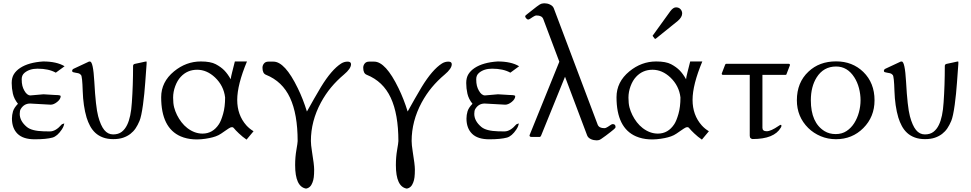

<svg xmlns="http://www.w3.org/2000/svg" viewBox="-20 -823 5836 1154"><path d="M284.7 -193.8 161.1 -200.7Q124.5 -200.7 104.5 -167.5Q98.6 -157.7 98.6 -138.7Q98.6 -95.7 141.1 -60.1Q170.4 -35.6 242.7 -33.7Q261.7 -33.2 280.3 -33.2Q314.9 -33.2 350.6 -74.7Q353 -77.1 358.4 -78.4Q363.8 -79.6 366.2 -82Q364.7 -64.9 351.6 -44.9Q324.7 -4.4 295.4 3.9Q257.8 14.2 188.5 14.2Q119.1 14.2 85.4 -19Q51.8 -52.2 51.8 -110.8Q51.8 -131.8 58.1 -153.6Q64.5 -175.3 87.9 -199.2Q64.5 -228.5 57.4 -260.3Q50.3 -292 50.3 -324Q50.3 -356 63.5 -377.2Q76.7 -398.4 101.1 -414.6Q151.4 -447.8 239.3 -453.6Q320.3 -453.6 368.2 -424.8L315.4 -386.2Q272.9 -410.2 205.6 -410.2Q157.2 -410.2 127.4 -385.3Q110.4 -371.1 110.4 -347.2Q110.4 -323.2 114.5 -307.4Q118.7 -291.5 126 -278.8Q142.1 -249.5 163.1 -249.5L241.2 -256.3L312 -252Q344.7 -252 344.7 -245.1Q344.7 -227.1 323.2 -210Q302.7 -193.8 284.7 -193.8Z M500.5 -116.2Q480 -185.5 477.1 -276.9Q474.6 -363.3 467 -372.1Q459.5 -380.9 450.7 -382.8Q441.9 -384.8 433.6 -386Q425.3 -387.2 419.4 -389.2Q413.6 -391.1 413.6 -396.5Q413.6 -405.3 422.4 -409.7L514.2 -452.6Q515.1 -453.1 517.1 -453.1Q519 -453.1 521 -453.1Q540 -453.1 546.9 -332Q555.2 -179.7 570.1 -124Q585 -68.4 606.7 -41.7Q628.4 -15.1 659.9 -15.1Q691.4 -15.1 711.4 -30.5Q731.4 -45.9 744.1 -72.3Q767.1 -119.1 772.5 -207Q779.8 -309.6 779.8 -426.3Q779.8 -436.5 790 -439Q815.4 -444.3 828.9 -447.3Q842.3 -450.2 849.4 -451.9Q856.4 -453.6 859.4 -453.6Q862.3 -453.6 861.1 -438.5Q859.9 -423.3 857.7 -392.3Q855.5 -361.3 853 -327.6Q850.6 -293.9 847.2 -259.5Q843.8 -225.1 839.4 -193.4Q829.6 -122.6 818.6 -96.4Q807.6 -70.3 794.9 -51.5Q782.2 -32.7 763.7 -18.3Q745.1 -3.9 720.2 4.6Q695.3 13.2 660.6 13.2Q626 13.2 599.1 3.2Q572.3 -6.8 553.2 -24.4Q534.2 -42 521.5 -65.7Q508.8 -89.4 500.5 -116.2Z M1464.4 -453.6Q1405.8 -313.5 1405.8 -222.7Q1405.8 -131.3 1460.9 -69.3Q1479.5 -48.8 1503.9 -34.2L1461.9 16.1Q1438 0 1415.8 -21.2Q1393.6 -42.5 1387.7 -50.5Q1381.8 -58.6 1375.7 -58.6Q1369.6 -58.6 1365.2 -56.9Q1360.8 -55.2 1353.8 -50.5Q1346.7 -45.9 1335.7 -38.3Q1324.7 -30.8 1309.6 -20.3Q1294.4 -9.8 1276.4 -3.4Q1258.3 2.9 1238.8 6.8Q1137.7 27.3 1065.9 -3.4Q948.7 -54.2 948.7 -238.8Q948.7 -330.6 1025.9 -394Q1098.6 -453.6 1187 -453.6Q1245.6 -453.6 1276.9 -437Q1308.1 -420.4 1328.4 -399.7Q1348.6 -378.9 1366.7 -346.7Q1368.2 -361.8 1375 -387.7Q1388.2 -437 1391.6 -453.6ZM1106 -53.2Q1149.4 -20 1197.3 -20Q1258.8 -20 1295.9 -76.7Q1309.1 -96.7 1321 -138.7Q1333 -180.7 1333 -237.3Q1324.7 -307.6 1272.5 -357.4Q1223.1 -403.8 1165 -403.8Q1106 -403.8 1066.4 -361.3Q1045.9 -339.4 1033.2 -305.2Q1020.5 -271 1020.5 -236.1Q1020.5 -201.2 1026.6 -177.7Q1032.7 -154.3 1043.9 -131.6Q1055.2 -108.9 1070.8 -88.6Q1086.4 -68.4 1106 -53.2Z M1819.3 310.5Q1753.9 299.3 1753.9 169.4Q1753.9 121.1 1761.5 77.9Q1769 34.7 1769 24.9Q1769 -136.7 1723.1 -235.4Q1677.2 -334 1578.6 -373.5Q1557.6 -381.8 1557.6 -416Q1557.6 -430.2 1566.7 -441.4Q1575.7 -452.6 1593.3 -452.6H1623.5Q1692.4 -452.6 1770 -292.5Q1801.8 -227.5 1824.7 -152.8Q1846.7 -191.4 1867.4 -228.8Q1888.2 -266.1 1909.2 -300.3Q1973.1 -404.8 2030.8 -441.4Q2048.8 -452.6 2069.3 -452.6Q2089.8 -452.6 2089.8 -437Q2089.8 -410.6 2047.1 -374.8Q2004.4 -338.9 1970.2 -297.9Q1936 -256.8 1908.7 -206.5Q1848.6 -94.7 1848.6 24.4Q1848.6 46.4 1855 86.9Q1868.2 167.5 1868.2 195.6Q1868.2 223.6 1866 241.9Q1863.8 260.3 1857.9 274.4Q1846.2 306.2 1819.3 310.5Z M2424.8 310.5Q2359.4 299.3 2359.4 169.4Q2359.4 121.1 2366.9 77.9Q2374.5 34.7 2374.5 24.9Q2374.5 -136.7 2328.6 -235.4Q2282.7 -334 2184.1 -373.5Q2163.1 -381.8 2163.1 -416Q2163.1 -430.2 2172.1 -441.4Q2181.2 -452.6 2198.7 -452.6H2229Q2297.9 -452.6 2375.5 -292.5Q2407.2 -227.5 2430.2 -152.8Q2452.1 -191.4 2472.9 -228.8Q2493.7 -266.1 2514.6 -300.3Q2578.6 -404.8 2636.2 -441.4Q2654.3 -452.6 2674.8 -452.6Q2695.3 -452.6 2695.3 -437Q2695.3 -410.6 2652.6 -374.8Q2609.9 -338.9 2575.7 -297.9Q2541.5 -256.8 2514.2 -206.5Q2454.1 -94.7 2454.1 24.4Q2454.1 46.4 2460.4 86.9Q2473.6 167.5 2473.6 195.6Q2473.6 223.6 2471.4 241.9Q2469.2 260.3 2463.4 274.4Q2451.7 306.2 2424.8 310.5Z M3016.6 -193.8 2893.1 -200.7Q2856.4 -200.7 2836.4 -167.5Q2830.6 -157.7 2830.6 -138.7Q2830.6 -95.7 2873 -60.1Q2902.3 -35.6 2974.6 -33.7Q2993.7 -33.2 3012.2 -33.2Q3046.9 -33.2 3082.5 -74.7Q3085 -77.1 3090.3 -78.4Q3095.7 -79.6 3098.1 -82Q3096.7 -64.9 3083.5 -44.9Q3056.6 -4.4 3027.3 3.9Q2989.7 14.2 2920.4 14.2Q2851.1 14.2 2817.4 -19Q2783.7 -52.2 2783.7 -110.8Q2783.7 -131.8 2790 -153.6Q2796.4 -175.3 2819.8 -199.2Q2796.4 -228.5 2789.3 -260.3Q2782.2 -292 2782.2 -324Q2782.2 -356 2795.4 -377.2Q2808.6 -398.4 2833 -414.6Q2883.3 -447.8 2971.2 -453.6Q3052.2 -453.6 3100.1 -424.8L3047.4 -386.2Q3004.9 -410.2 2937.5 -410.2Q2889.2 -410.2 2859.4 -385.3Q2842.3 -371.1 2842.3 -347.2Q2842.3 -323.2 2846.4 -307.4Q2850.6 -291.5 2857.9 -278.8Q2874 -249.5 2895 -249.5L2973.1 -256.3L3043.9 -252Q3076.7 -252 3076.7 -245.1Q3076.7 -227.1 3055.2 -210Q3034.7 -193.8 3016.6 -193.8Z M3662.6 -77.1Q3679.7 -77.1 3679.7 -59.6Q3679.7 -54.2 3670.4 -46.4Q3653.8 -32.2 3621.3 -7.8Q3588.9 16.6 3580.8 18.6Q3572.8 20.5 3565.2 20.5Q3557.6 20.5 3549.1 18.8Q3540.5 17.1 3532.7 13.7Q3515.1 5.9 3509.3 -8.3L3376 -361.8L3232.4 -8.3Q3231.4 -7.3 3229.5 -3.7Q3227.5 0 3224.6 0H3174.3Q3162.6 0 3162.6 -9.8L3341.8 -452.1L3245.1 -709Q3236.8 -730 3205.1 -730Q3195.8 -730 3183.6 -721.7L3165 -709.5Q3159.2 -705.6 3154.1 -705.6Q3148.9 -705.6 3142.8 -712.6Q3136.7 -719.7 3136.7 -723.6Q3136.7 -727.5 3138.2 -729.2Q3139.6 -731 3147.5 -737.3Q3221.2 -797.4 3232.9 -800.3Q3244.6 -803.2 3252.4 -803.2Q3260.3 -803.2 3268.8 -801.5Q3277.3 -799.8 3285.2 -795.9Q3303.2 -787.6 3308.6 -772.9L3572.3 -73.7Q3580.6 -52.7 3612.3 -52.7Q3621.6 -52.7 3633.8 -61L3652.3 -73.2Q3658.2 -77.1 3662.6 -77.1Z M4201.2 -453.6Q4142.6 -313.5 4142.6 -222.7Q4142.6 -131.3 4197.8 -69.3Q4216.3 -48.8 4240.7 -34.2L4198.7 16.1Q4174.8 0 4152.6 -21.2Q4130.4 -42.5 4124.5 -50.5Q4118.7 -58.6 4112.5 -58.6Q4106.4 -58.6 4102.1 -56.9Q4097.7 -55.2 4090.6 -50.5Q4083.5 -45.9 4072.5 -38.3Q4061.5 -30.8 4046.4 -20.3Q4031.2 -9.8 4013.2 -3.4Q3995.1 2.9 3975.6 6.8Q3874.5 27.3 3802.7 -3.4Q3685.5 -54.2 3685.5 -238.8Q3685.5 -330.6 3762.7 -394Q3835.4 -453.6 3923.8 -453.6Q3982.4 -453.6 4013.7 -437Q4044.9 -420.4 4065.2 -399.7Q4085.4 -378.9 4103.5 -346.7Q4105 -361.8 4111.8 -387.7Q4125 -437 4128.4 -453.6ZM3842.8 -53.2Q3886.2 -20 3934.1 -20Q3995.6 -20 4032.7 -76.7Q4045.9 -96.7 4057.9 -138.7Q4069.8 -180.7 4069.8 -237.3Q4061.5 -307.6 4009.3 -357.4Q3960 -403.8 3901.9 -403.8Q3842.8 -403.8 3803.2 -361.3Q3782.7 -339.4 3770 -305.2Q3757.3 -271 3757.3 -236.1Q3757.3 -201.2 3763.4 -177.7Q3769.5 -154.3 3780.8 -131.6Q3792 -108.9 3807.6 -88.6Q3823.2 -68.4 3842.8 -53.2ZM3904.3 -605Q3902.3 -606.9 3902.3 -607.9Q3902.3 -608.9 3904.3 -610.8L4008.3 -754.9Q4025.9 -778.8 4043 -778.8Q4060.1 -778.8 4070.1 -767.8Q4080.1 -756.8 4080.1 -742.2Q4080.1 -719.7 4053.2 -696.8L3921.9 -590.8Q3919.4 -589.4 3918 -589.4Q3916.5 -589.4 3915 -590.8Z M4660.2 -66.4Q4668.9 -72.8 4672.9 -72.8Q4676.8 -72.8 4676.8 -66.4Q4676.8 -62 4672.9 -55.7Q4633.3 12.7 4503.4 12.7Q4498.5 12.7 4492.4 8.3Q4486.3 3.9 4486.3 -7.3V-373H4325.7Q4317.9 -373 4317.9 -380.9L4337.4 -431.6Q4339.4 -439.5 4345.2 -439.5H4720.2Q4728 -439.5 4728 -431.6L4706.5 -375.5Q4705.6 -373 4700.7 -373H4562.5V-54.7Q4562.5 -34.2 4588.4 -34.2Q4613.3 -34.2 4660.2 -66.4Z M5004.4 13.7Q4955.6 13.7 4912.6 -4.4Q4869.6 -22.5 4837.9 -53.7Q4769.5 -121.6 4769.5 -220.2Q4769.5 -327.6 4839.4 -392.6Q4904.3 -454.1 5005.4 -454.1Q5103.5 -454.1 5168.9 -390.6Q5236.3 -324.7 5236.3 -220.2Q5236.3 -120.6 5168.9 -53.2Q5102.1 13.7 5004.4 13.7ZM5114.7 -358.4Q5073.2 -423.3 5005.4 -423.3Q4929.7 -423.3 4888.2 -357.4Q4853.5 -301.8 4853.5 -220.2Q4853.5 -85.4 4936 -34.7Q4964.8 -17.1 5002.7 -17.1Q5040.5 -17.1 5068.1 -35.4Q5095.7 -53.7 5114.3 -83Q5132.8 -112.3 5142.6 -148.4Q5152.3 -184.6 5152.3 -220.7Q5152.3 -256.8 5142.8 -293.2Q5133.3 -329.6 5114.7 -358.4Z M5379.4 -116.2Q5358.9 -185.5 5356 -276.9Q5353.5 -363.3 5345.9 -372.1Q5338.4 -380.9 5329.6 -382.8Q5320.8 -384.8 5312.5 -386Q5304.2 -387.2 5298.3 -389.2Q5292.5 -391.1 5292.5 -396.5Q5292.5 -405.3 5301.3 -409.7L5393.1 -452.6Q5394 -453.1 5396 -453.1Q5397.9 -453.1 5399.9 -453.1Q5418.9 -453.1 5425.8 -332Q5434.1 -179.7 5449 -124Q5463.9 -68.4 5485.6 -41.7Q5507.3 -15.1 5538.8 -15.1Q5570.3 -15.1 5590.3 -30.5Q5610.4 -45.9 5623 -72.3Q5646 -119.1 5651.4 -207Q5658.7 -309.6 5658.7 -426.3Q5658.7 -436.5 5668.9 -439Q5694.3 -444.3 5707.8 -447.3Q5721.2 -450.2 5728.3 -451.9Q5735.4 -453.6 5738.3 -453.6Q5741.2 -453.6 5740 -438.5Q5738.8 -423.3 5736.6 -392.3Q5734.4 -361.3 5731.9 -327.6Q5729.5 -293.9 5726.1 -259.5Q5722.7 -225.1 5718.3 -193.4Q5708.5 -122.6 5697.5 -96.4Q5686.5 -70.3 5673.8 -51.5Q5661.1 -32.7 5642.6 -18.3Q5624 -3.9 5599.1 4.6Q5574.2 13.2 5539.6 13.2Q5504.9 13.2 5478 3.2Q5451.2 -6.8 5432.1 -24.4Q5413.1 -42 5400.4 -65.7Q5387.7 -89.4 5379.4 -116.2Z"/></svg>

Font: Cardo-Italic
Style: Italic
Weight: 400
Italic angle: -12°
Designer: David J. Perry
Foundry: David J. Perry
Version: Version 0.991